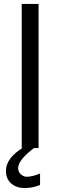

<svg xmlns="http://www.w3.org/2000/svg" viewBox="-20 -742 304 962"><path d="M113.8 143.6Q141.6 143.6 180.7 127.4V184.6Q143.6 200.2 104 200.2Q63 200.2 36.4 177.5Q9.8 154.8 9.8 114.3Q9.8 47.4 103 -6.8H158.7Q70.8 58.1 70.8 100.1Q70.8 118.7 84.2 131.1Q97.7 143.6 113.8 143.6ZM173.3 0H88.9V-722.2H173.3Z"/></svg>

Font: Oxygen
Style: Regular
Weight: 400
Designer: Vernon Adams
Foundry: Vernon Adams
Version: Version Release 0.2.3 webfont; ttfautohint (v0.93.3-1d66) -l